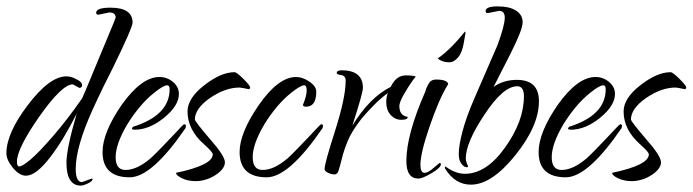

<svg xmlns="http://www.w3.org/2000/svg" viewBox="-21 -544 2168 601"><path d="M232 37Q187 37 187 -35Q187 -78 219 -188Q198 -147 178.5 -114.5Q159 -82 137 -53Q92 6 60 6Q40 6 19 -19Q-1 -44 -1 -64Q-1 -127 66 -215Q134 -305 187 -305Q202 -305 218 -296Q236 -288 236 -277Q236 -269 227 -269L207 -280Q173 -280 102 -179Q32 -79 32 -38Q32 -23 39 -23Q49 -23 75 -45Q101 -67 145.5 -118.5Q190 -170 236 -236Q248 -263 262.5 -298.5Q277 -334 298 -384Q299 -386 305.5 -402Q312 -418 320.5 -438Q329 -458 335 -473Q341 -488 341 -489Q341 -505 321 -505L287 -498Q280 -498 280 -504Q280 -520 325 -520Q394 -520 394 -473Q394 -458 332 -331Q299 -266 284.5 -234.5Q270 -203 269 -201Q216 -84 216 -15Q216 26 236 26L266 15L269 16Q269 23 254.5 30Q240 37 232 37Z M385 11Q300 11 300 -68Q300 -129 360 -216Q422 -303 478 -303Q502 -303 520.5 -287.5Q539 -272 539 -250Q539 -213 492 -175Q446 -138 401 -138Q392 -138 392 -142L395 -147Q510 -183 510 -265Q510 -277 502 -277Q491 -277 462 -254Q437 -234 415.5 -208Q394 -182 377 -154Q341 -93 341 -52Q341 -12 372 -12Q408 -12 451 -49Q465 -62 481 -78.5Q497 -95 516 -115Q553 -155 555 -155Q561 -155 561 -150.5Q561 -146 559 -142Q454 11 385 11Z M592 23Q567 23 548.5 14Q530 5 530 -3Q645 -27 645 -61Q645 -68 618 -92Q566 -138 566 -195Q566 -236 617 -276Q670 -318 713 -318Q720 -318 741 -297Q762 -276 762 -270.5Q762 -265 757 -265Q746 -267 739 -268.5Q732 -270 729 -270Q684 -270 636 -237Q589 -204 589 -170Q589 -164 636 -109Q683 -56 683 -36Q683 -16 655 3Q640 13 623.5 18Q607 23 592 23Z M814 11Q729 11 729 -68Q729 -128 789 -215Q850 -303 906 -303Q926 -303 947.5 -288.5Q969 -274 969 -257Q969 -210 937 -210Q929 -210 927 -215Q939 -244 939 -261Q939 -277 931 -277Q920 -277 891 -254Q866 -234 844.5 -208Q823 -182 806 -154Q770 -93 770 -52Q770 -12 801 -12Q837 -12 880 -49Q894 -62 910 -78.5Q926 -95 945 -115Q982 -155 984 -155Q990 -155 990 -150.5Q990 -146 988 -142Q883 11 814 11Z M1026 2Q1017 2 1006 -3Q995 -8 995 -15Q995 -32 1028 -135Q1061 -239 1061 -291Q1061 -307 1047 -309Q1033 -311 1033 -315Q1033 -324 1048 -324Q1115 -324 1115 -269Q1115 -253 1082 -151Q1136 -239 1202 -272Q1219 -308 1249 -308Q1278 -308 1281 -303Q1280 -304 1277 -300Q1274 -296 1270 -291Q1254 -268 1242 -246.5Q1230 -225 1229 -213Q1229 -186 1248 -180Q1250 -179 1252.5 -179Q1255 -179 1255 -177Q1255 -169 1235 -169Q1216 -169 1202 -184Q1194 -193 1191 -203.5Q1188 -214 1188 -224Q1188 -240 1193 -253Q1168 -234 1148 -213.5Q1128 -193 1111 -173Q1079 -132 1066.5 -100.5Q1054 -69 1049 -47Q1043 -23 1039 -10.5Q1035 2 1026 2Z M1385 -349Q1363 -349 1349 -361Q1368 -374 1389.5 -395Q1411 -416 1434 -445Q1436 -445 1436 -440L1431 -411Q1426 -380 1413 -364.5Q1400 -349 1385 -349ZM1289 15Q1251 15 1251 -40Q1251 -123 1311 -259Q1311 -263 1316.5 -274Q1322 -285 1325 -288Q1332 -295 1344 -295Q1379 -295 1382 -281Q1366 -255 1351.5 -221Q1337 -187 1323 -146Q1308 -102 1301.5 -73.5Q1295 -45 1295 -28Q1295 -3 1308 -3Q1317 -3 1331 -14Q1342 -23 1346.5 -27Q1351 -31 1355 -34Q1359 -34 1359 -30Q1359 -19 1330 -2Q1301 15 1289 15Z M1453 34Q1404 34 1373 -15Q1370 -20 1373 -23Q1405 0 1434 0Q1501 0 1559 -81Q1619 -164 1619 -243Q1619 -274 1598 -274Q1554 -274 1496 -186Q1437 -98 1437 -48Q1437 -39 1444 -24Q1444 -19 1436.5 -21Q1429 -23 1422 -33.5Q1415 -44 1415 -62Q1415 -88 1426.5 -132Q1438 -176 1463 -234L1536 -402Q1559 -464 1559 -489Q1559 -510 1541 -510L1506 -503Q1499 -503 1499 -509Q1499 -524 1536 -524Q1574 -524 1594 -511Q1615 -498 1615 -474Q1615 -451 1576 -374L1524 -272Q1555 -294 1597 -294Q1666 -294 1666 -227Q1666 -150 1592 -58Q1518 34 1453 34Z M1750 11Q1665 11 1665 -68Q1665 -129 1725 -216Q1787 -303 1843 -303Q1867 -303 1885.5 -287.5Q1904 -272 1904 -250Q1904 -213 1857 -175Q1811 -138 1766 -138Q1757 -138 1757 -142L1760 -147Q1875 -183 1875 -265Q1875 -277 1867 -277Q1856 -277 1827 -254Q1802 -234 1780.5 -208Q1759 -182 1742 -154Q1706 -93 1706 -52Q1706 -12 1737 -12Q1773 -12 1816 -49Q1830 -62 1846 -78.5Q1862 -95 1881 -115Q1918 -155 1920 -155Q1926 -155 1926 -150.5Q1926 -146 1924 -142Q1819 11 1750 11Z M1957 23Q1932 23 1913.5 14Q1895 5 1895 -3Q2010 -27 2010 -61Q2010 -68 1983 -92Q1931 -138 1931 -195Q1931 -236 1982 -276Q2035 -318 2078 -318Q2085 -318 2106 -297Q2127 -276 2127 -270.5Q2127 -265 2122 -265Q2111 -267 2104 -268.5Q2097 -270 2094 -270Q2049 -270 2001 -237Q1954 -204 1954 -170Q1954 -164 2001 -109Q2048 -56 2048 -36Q2048 -16 2020 3Q2005 13 1988.5 18Q1972 23 1957 23Z"/></svg>

Font: Qwigley
Style: Regular
Weight: 400
Designer: Robert E. Leuschke
Foundry: Robert E. Leuschke
Version: Version 1.010; ttfautohint (v1.8.3)